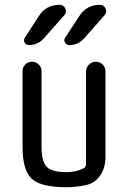

<svg xmlns="http://www.w3.org/2000/svg" viewBox="-20 -780 540 810"><path d="M259.8 9.8Q152.3 9.8 113.8 -25.9Q75.2 -61.5 75.2 -160.2V-480.5Q75.2 -496.1 86.4 -507.8Q97.7 -519.5 114.7 -519.5Q131.8 -519.5 143.6 -507.8Q155.3 -496.1 155.3 -480.5V-160.2Q155.3 -98.6 177.2 -76.2Q199.2 -53.7 259.8 -53.7Q301.8 -53.7 333 -70.3Q342.8 -75.2 342.8 -86.9V-478.5Q342.8 -495.1 355 -507.3Q367.2 -519.5 384.3 -519.5Q401.4 -519.5 413.1 -507.8Q424.8 -496.1 424.8 -478.5V-115.2Q424.8 -74.2 403.8 -41.5Q382.8 -8.8 345.7 0Q305.7 9.8 259.8 9.8ZM314.5 -711.9Q344.7 -759.8 402.3 -759.8Q418 -759.8 425.3 -744.1Q432.6 -728.5 421.9 -716.8L335 -618.2Q309.6 -589.8 272.5 -589.8Q260.7 -589.8 254.4 -600.1Q248 -610.4 254.9 -621.1ZM101.6 -589.8Q89.8 -589.8 84 -600.1Q78.1 -610.4 85 -621.1L143.6 -711.9Q173.8 -759.8 232.4 -759.8Q248 -759.8 255.4 -744.1Q262.7 -728.5 252 -716.8L165 -618.2Q139.6 -589.8 101.6 -589.8Z"/></svg>

Font: Rounded-X Mgen+ 1mn regular
Style: Regular
Weight: 400
Designer: [Source Han Sans]
Ryoko NISHIZUKA  (kana & ideographs); Paul D. Hunt (Latin, Greek & Cyrillic); Wenlong ZHANG  (bopomofo
Version: Version 1.059.20150602